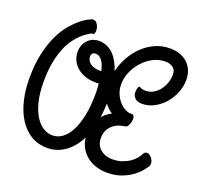

<svg xmlns="http://www.w3.org/2000/svg" viewBox="-131 -866 1095 1054"><g transform="rotate(20 416.5 -339.0)"><path d="M805.2 -71.8Q798.8 -61 783.4 -41.7Q768.1 -22.5 742.7 -3.7Q717.3 15.1 681.2 29.1Q645 43 597.2 43Q563.5 43 533.4 33.7Q503.4 24.4 480 6.3Q456.5 -11.7 441.2 -38.3Q425.8 -64.9 421.9 -99.1Q405.8 -66.4 385.5 -42.5Q365.2 -18.6 342 -2.9Q318.8 12.7 293.7 20.3Q268.6 27.8 242.2 27.8Q187.5 27.8 146 2.2Q104.5 -23.4 76.4 -67.9Q48.3 -112.3 34.2 -171.6Q20 -231 20 -297.9Q20 -382.8 34.9 -447Q49.8 -511.2 72.5 -557.6Q95.2 -604 122.1 -634.8Q148.9 -665.5 172.1 -684.1Q195.3 -702.6 211.7 -710.4Q228 -718.3 230 -719.2Q232.4 -720.2 235.1 -720.7Q237.8 -721.2 241.2 -721.2Q249.5 -721.2 255.9 -716.1Q262.2 -710.9 266.6 -703.4Q271 -695.8 273.4 -686.5Q275.9 -677.2 275.9 -668.9Q275.9 -659.2 272.9 -652.6Q270 -646 263.2 -646Q259.8 -646 257.8 -647Q249 -642.1 234.1 -632.8Q219.2 -623.5 201.7 -607.2Q184.1 -590.8 166 -565.9Q147.9 -541 133.3 -505.1Q118.7 -469.2 109.4 -420.7Q100.1 -372.1 100.1 -308.1Q100.1 -240.2 112.8 -190.9Q125.5 -141.6 146 -109.6Q166.5 -77.6 192.4 -62.3Q218.3 -46.9 245.1 -46.9Q276.4 -46.9 303 -66.4Q329.6 -85.9 348.9 -123.3Q368.2 -160.6 379.4 -215.1Q390.6 -269.5 391.1 -339.8Q391.1 -369.1 388.2 -400.9H369.1Q337.9 -400.9 310.5 -409.7Q283.2 -418.5 262.9 -435.1Q242.7 -451.7 231 -474.9Q219.2 -498 219.2 -526.9Q219.2 -546.4 225.8 -563.7Q232.4 -581.1 244.4 -594Q256.3 -606.9 272.9 -614.5Q289.6 -622.1 310.1 -622.1Q337.4 -622.1 359.1 -611.8Q380.9 -601.6 397.5 -584Q414.1 -566.4 426.3 -543.5Q438.5 -520.5 446.8 -495.1Q456.1 -537.6 478 -577.6Q500 -617.7 531.5 -648.7Q563 -679.7 603.5 -698.2Q644 -716.8 690.9 -716.8Q725.6 -716.8 752.2 -706.5Q778.8 -696.3 796.6 -678.5Q814.5 -660.6 823.7 -636.5Q833 -612.3 833 -585Q833 -545.9 818.1 -508.8Q803.2 -471.7 777.8 -442.6Q752.4 -413.6 718.8 -395.8Q685.1 -377.9 647.9 -377.9Q638.7 -377.9 628.9 -380.4Q619.1 -382.8 611.1 -388.4Q603 -394 597.9 -403.3Q592.8 -412.6 592.8 -425.8Q592.8 -431.2 593.5 -437.5Q594.2 -443.8 595.7 -449.2Q597.2 -454.6 599.4 -458.3Q601.6 -461.9 604 -461.9Q606.4 -461.9 608.6 -460.4Q610.8 -459 614.5 -457Q618.2 -455.1 624.5 -453.6Q630.9 -452.1 642.1 -452.1Q667 -452.1 687.5 -464.1Q708 -476.1 722.7 -495.1Q737.3 -514.2 745.6 -538.1Q753.9 -562 753.9 -585.9Q753.9 -613.3 736.3 -626.7Q718.8 -640.1 690.9 -640.1Q653.3 -640.1 619.6 -622.3Q585.9 -604.5 560.3 -575.9Q534.7 -547.4 519.8 -511.7Q504.9 -476.1 504.9 -439.9Q504.9 -412.1 514.4 -388.2Q523.9 -364.3 538.8 -346.4Q553.7 -328.6 571.5 -318.1Q589.4 -307.6 606 -306.2Q608.4 -307.1 610.6 -307.1Q612.8 -307.1 615.2 -307.1Q624 -307.1 627.9 -300Q631.8 -293 631.8 -283.2Q631.8 -274.9 629.9 -265.9Q627.9 -256.8 624.5 -249.3Q621.1 -241.7 616.7 -236.6Q612.3 -231.4 607.9 -231Q592.3 -229 573.5 -223.1Q554.7 -217.3 538.6 -204.8Q522.5 -192.4 511.7 -172.6Q501 -152.8 501 -123Q501 -104 508.3 -87.9Q515.6 -71.8 528.8 -60.3Q542 -48.8 560.1 -42.5Q578.1 -36.1 599.1 -36.1Q630.4 -36.1 655.5 -44.9Q680.7 -53.7 699.2 -66.4Q717.8 -79.1 729.5 -93.3Q741.2 -107.4 746.1 -118.2Q750 -127 755.4 -130.9Q760.7 -134.8 767.1 -134.8Q774.4 -134.8 781.7 -130.4Q789.1 -126 794.9 -118.9Q800.8 -111.8 804.4 -103.3Q808.1 -94.7 808.1 -85.9Q808.1 -78.1 805.2 -71.8ZM366.2 -470.2Q369.1 -470.2 372.1 -469.7Q375 -469.2 377.9 -470.2Q374 -486.8 368.7 -501.5Q363.3 -516.1 355.7 -526.9Q348.1 -537.6 338.6 -543.7Q329.1 -549.8 316.9 -549.8Q301.8 -549.8 296.9 -541.5Q292 -533.2 292 -524.9Q292 -516.1 296.1 -506.3Q300.3 -496.6 309.3 -488.5Q318.4 -480.5 332.5 -475.3Q346.7 -470.2 366.2 -470.2ZM467.8 -314Q466.8 -292 465.3 -271.2Q463.9 -250.5 460.9 -231.9Q472.2 -244.6 485.4 -254.6Q498.5 -264.6 512.2 -272Q499.5 -279.8 488.3 -290Q477.1 -300.3 467.8 -314Z"/></g></svg>

Font: Grand Hotel
Style: Regular
Weight: 400
Designer: Brian J. Bonislawsky & Jim Lyles for Astigmatic (AOETI)
Foundry: Astigmatic (AOETI)
Version: Version 001.000